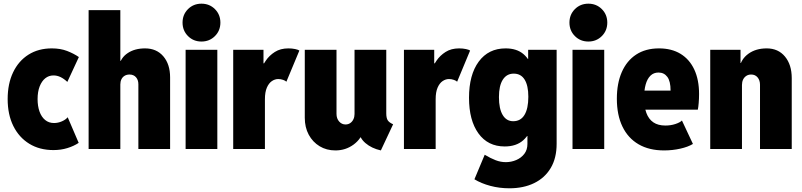

<svg xmlns="http://www.w3.org/2000/svg" viewBox="-20 -807 4346 1040"><path d="M269.5 5.9Q194.3 5.9 138.7 -28.3Q83 -62.5 52.2 -124.5Q21.5 -186.5 21.5 -270.5Q21.5 -353.5 51 -415.3Q80.6 -477.1 134.3 -511Q188 -544.9 260.7 -544.9Q307.1 -544.9 343.3 -531Q379.4 -517.1 407.2 -498L344.7 -363.3Q326.7 -380.4 308.1 -389.4Q289.6 -398.4 269.5 -398.4Q244.6 -398.4 225.3 -383.1Q206.1 -367.7 194.8 -338.9Q183.6 -310.1 183.6 -270.5Q183.6 -231.9 194.1 -202.6Q204.6 -173.3 224.6 -157Q244.6 -140.6 272.5 -140.6Q294.4 -140.6 315.2 -149.7Q335.9 -158.7 346.7 -171.9L406.2 -33.2Q379.9 -15.6 345 -4.9Q310.1 5.9 269.5 5.9Z M460 0V-752H631.8V-477.5H647.5L626 -451.2Q633.8 -494.1 671.9 -519.5Q710 -544.9 765.6 -544.9Q828.1 -544.9 864.7 -502Q901.4 -459 901.4 -387.7V0H729.5V-350.6Q729.5 -374 716.6 -388.7Q703.6 -403.3 681.6 -403.3Q666.5 -403.3 655.3 -396.7Q644 -390.1 637.9 -377.9Q631.8 -365.7 631.8 -349.6V0Z M985.4 0V-537.1H1157.2V0ZM1071.3 -582Q1027.8 -582 998.3 -611.6Q968.8 -641.1 968.8 -684.6Q968.8 -728 998.3 -757.6Q1027.8 -787.1 1071.3 -787.1Q1114.7 -787.1 1144.3 -757.6Q1173.8 -728 1173.8 -684.6Q1173.8 -641.1 1144.3 -611.6Q1114.7 -582 1071.3 -582Z M1243.2 0V-537.1H1407.2V-463.9H1422.9L1392.6 -425.8Q1400.9 -450.7 1419.7 -478.5Q1438.5 -506.3 1468.8 -525.6Q1499 -544.9 1542 -544.9Q1562 -544.9 1578.9 -541.3Q1595.7 -537.6 1601.6 -533.2L1531.2 -364.3Q1526.9 -369.6 1513.7 -374.3Q1500.5 -378.9 1487.3 -378.9Q1469.2 -378.9 1452.6 -367.7Q1436 -356.4 1425.5 -332.3Q1415 -308.1 1415 -269.5V0Z M1796.9 7.8Q1748.5 7.8 1711.2 -14.9Q1673.8 -37.6 1652.3 -77.4Q1630.9 -117.2 1630.9 -168.9V-537.1H1802.7V-190.4Q1802.7 -165 1816.9 -148.9Q1831.1 -132.8 1851.6 -132.8Q1866.2 -132.8 1877.2 -140.4Q1888.2 -147.9 1894.3 -160.9Q1900.4 -173.8 1900.4 -189.5V-537.1H2072.3V-193.4Q2072.3 -168.5 2079.8 -156Q2087.4 -143.6 2109.4 -133.8L2043 7.8Q1992.7 -3.4 1959.2 -32.2Q1925.8 -61 1924.8 -99.6L1957 -63.5H1897.5L1952.1 -107.4Q1938.5 -55.7 1895.3 -23.9Q1852.1 7.8 1796.9 7.8Z M2168 0V-537.1H2332V-463.9H2347.7L2317.4 -425.8Q2325.7 -450.7 2344.5 -478.5Q2363.3 -506.3 2393.6 -525.6Q2423.8 -544.9 2466.8 -544.9Q2486.8 -544.9 2503.7 -541.3Q2520.5 -537.6 2526.4 -533.2L2456.1 -364.3Q2451.7 -369.6 2438.5 -374.3Q2425.3 -378.9 2412.1 -378.9Q2394 -378.9 2377.4 -367.7Q2360.8 -356.4 2350.3 -332.3Q2339.8 -308.1 2339.8 -269.5V0Z M2739.3 212.9Q2685.1 212.9 2635.7 199.7Q2586.4 186.5 2549.8 164.1L2605.5 31.2Q2637.2 50.3 2664.6 60.8Q2691.9 71.3 2719.7 71.3Q2749.5 71.3 2776.4 59.8Q2803.2 48.3 2820.1 26.4Q2836.9 4.4 2836.9 -27.3V-70.3H2822.3L2843.8 -125V-426.8L2803.7 -487.3H2840.8V-537.1H2995.1V-28.3Q2995.1 49.3 2963.1 103Q2931.2 156.7 2873.5 184.8Q2815.9 212.9 2739.3 212.9ZM2713.9 -13.7Q2622.6 -13.7 2571.5 -84.5Q2520.5 -155.3 2520.5 -277.3Q2520.5 -401.9 2573.2 -473.4Q2626 -544.9 2718.8 -544.9Q2779.3 -544.9 2815.7 -513.7Q2852.1 -482.4 2868.4 -424.1Q2884.8 -365.7 2884.8 -285.2Q2884.8 -202.6 2868.2 -141.6Q2851.6 -80.6 2814 -47.1Q2776.4 -13.7 2713.9 -13.7ZM2759.8 -150.4Q2800.3 -150.4 2821 -184.6Q2841.8 -218.8 2841.8 -283.2Q2841.8 -343.3 2821.8 -375.7Q2801.8 -408.2 2762.7 -408.2Q2724.6 -408.2 2703.6 -375.5Q2682.6 -342.8 2682.6 -281.2Q2682.6 -217.8 2702.9 -184.1Q2723.1 -150.4 2759.8 -150.4Z M3081.1 0V-537.1H3252.9V0ZM3167 -582Q3123.5 -582 3094 -611.6Q3064.5 -641.1 3064.5 -684.6Q3064.5 -728 3094 -757.6Q3123.5 -787.1 3167 -787.1Q3210.4 -787.1 3240 -757.6Q3269.5 -728 3269.5 -684.6Q3269.5 -641.1 3240 -611.6Q3210.4 -582 3167 -582Z M3577.1 7.8Q3496.1 7.8 3439 -25.4Q3381.8 -58.6 3351.6 -121.3Q3321.3 -184.1 3321.3 -272.5Q3321.3 -355.5 3348.1 -416.7Q3375 -478 3426 -511.5Q3477.1 -544.9 3549.8 -544.9Q3617.7 -544.9 3666.3 -515.4Q3714.8 -485.8 3740.7 -430.4Q3766.6 -375 3766.6 -297.9Q3766.6 -272.9 3764.6 -249.3Q3762.7 -225.6 3759.8 -212.9H3458V-316.4H3612.3Q3612.3 -367.2 3594.7 -390.6Q3577.1 -414.1 3546.9 -414.1Q3520.5 -414.1 3503.2 -397Q3485.8 -379.9 3477.3 -349.1Q3468.8 -318.4 3468.8 -277.3Q3468.8 -228.5 3481.2 -195.1Q3493.7 -161.6 3519 -144.3Q3544.4 -127 3584 -127Q3613.3 -127 3638.4 -135.3Q3663.6 -143.6 3673.8 -154.3L3733.4 -27.3Q3707 -11.2 3664.6 -1.7Q3622.1 7.8 3577.1 7.8Z M3827.1 0V-537.1H3991.2V-465.8H4014.6L3985.4 -438.5Q3993.7 -486.8 4033.9 -515.9Q4074.2 -544.9 4132.8 -544.9Q4195.3 -544.9 4231.9 -500.7Q4268.6 -456.5 4268.6 -383.8V0H4096.7V-347.7Q4096.7 -372.1 4083.7 -387.7Q4070.8 -403.3 4048.8 -403.3Q4033.7 -403.3 4022.5 -396Q4011.2 -388.7 4005.1 -376Q3999 -363.3 3999 -346.7V0Z"/></svg>

Font: Reddit Sans Condensed Black
Style: Regular
Weight: 900
Designer: Stephen Hutchings
Foundry: Reddit
Version: Version 1.014